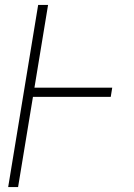

<svg xmlns="http://www.w3.org/2000/svg" viewBox="-20 -755 540 775"><path d="M13 0 134 -735H174L119 -401H433L427 -364H113L53 0Z"/></svg>

Font: Iosevka Term Curly Extralight
Style: Italic
Weight: 200
Italic angle: -9°
Designer: Belleve Invis
Foundry: Belleve Invis
Version: Version 32.3.0